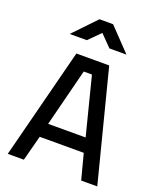

<svg xmlns="http://www.w3.org/2000/svg" viewBox="-165 -1021 928 1121"><g transform="rotate(20 299.0 -460.5)"><path d="M21.1 0 197.2 -687.5H401.1L577.2 0H477.2L436 -157.3H162.3L121.1 0ZM182.7 -245.2H415.6L324.6 -603.3H273.6ZM121.5 -781.4 255.5 -921.5H340.1L474.1 -781.4H368.3L298.8 -852.3L227.8 -781.4Z"/></g></svg>

Font: Titillium Web SemiBold
Style: Regular
Weight: 600
Designer: Mohamed Gaber, Accademia di Belle Arti di Urbino
Foundry: Kief Type Foundry, Accademia di Belle Arti di Urbino
Version: Version 3.000; ttfautohint (v1.8.4)